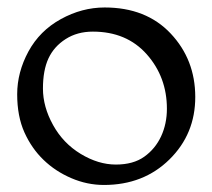

<svg xmlns="http://www.w3.org/2000/svg" viewBox="-20 -496 579 524"><path d="M435.5 -199.2Q435.5 -285.6 380.6 -347.7Q325.7 -409.7 233.4 -409.7Q190.9 -409.7 159.2 -389.4Q127.4 -369.1 112.3 -336.7Q97.2 -304.2 97.2 -254.4Q97.2 -204.6 124.8 -154.8Q152.3 -105 200.4 -75.9Q248.5 -46.9 296.1 -46.9Q343.8 -46.9 373.8 -68.4Q403.8 -89.8 419.7 -124Q435.5 -158.2 435.5 -199.2ZM265.6 -475.6Q378.9 -475.6 445.8 -404.5Q512.7 -333.5 512.9 -231.9Q513.2 -130.4 442.4 -60.8Q371.6 8.8 263.7 8.8Q217.8 8.8 174.6 -9.8Q131.3 -28.3 98.9 -59.6Q66.4 -90.8 46.6 -134.8Q26.9 -178.7 26.9 -238.8Q26.9 -298.8 57.6 -355.5Q88.4 -412.1 146 -443.8Q203.6 -475.6 265.6 -475.6Z"/></svg>

Font: Della Respira
Style: Regular
Weight: 500
Version: Version 0.201